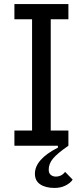

<svg xmlns="http://www.w3.org/2000/svg" viewBox="-20 -718 409 946"><path d="M51 -75H138V-623H51V-698H317V-623H230V-75H317V0Q262 38 241 63.5Q220 89 220 118Q220 135 230 143.5Q240 152 255 152Q283 152 301 129L338 167Q327 184 303 196Q279 208 249 208Q205 208 178.5 190.5Q152 173 152 138Q152 67 266 9L265 0H51Z"/></svg>

Font: IBM Plex Sans Condensed Text
Style: Regular
Weight: 450
Width: 3
Designer: Mike Abbink, Paul van der Laan, Pieter van Rosmalen
Foundry: Bold Monday
Version: Version 1.1